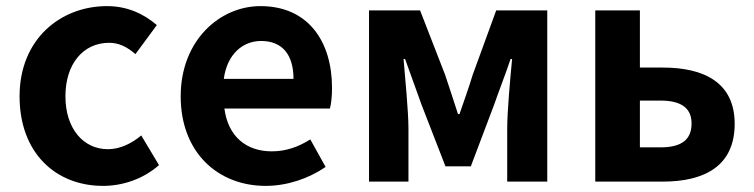

<svg xmlns="http://www.w3.org/2000/svg" viewBox="-20 -594 2466 628"><path d="M317 14C379 14 447 -7 500 -54L442 -151C411 -125 373 -106 333 -106C252 -106 194 -174 194 -279C194 -385 252 -454 337 -454C369 -454 395 -441 423 -417L493 -512C452 -547 399 -574 330 -574C178 -574 44 -466 44 -279C44 -94 162 14 317 14Z M849 14C919 14 990 -10 1045 -48L995 -138C955 -113 915 -99 869 -99C786 -99 726 -147 714 -239H1059C1063 -252 1066 -279 1066 -306C1066 -461 986 -574 832 -574C698 -574 571 -461 571 -279C571 -95 693 14 849 14ZM712 -336C723 -418 775 -460 834 -460C906 -460 940 -412 940 -336Z M1187 -560V0H1316V-173C1316 -230 1305 -339 1300 -401H1305C1321 -355 1343 -297 1359 -251L1437 -50H1520L1596 -251C1612 -297 1634 -353 1650 -401H1655C1649 -339 1639 -230 1639 -173V0H1770V-560H1603L1526 -349C1512 -303 1497 -262 1483 -221H1478C1465 -262 1451 -303 1436 -349L1354 -560Z M2148 0C2283 0 2383 -50 2383 -189C2383 -324 2283 -373 2148 -373H2073V-560H1927V0ZM2140 -265C2209 -265 2242 -240 2242 -190C2242 -137 2209 -112 2140 -112H2073V-265Z"/></svg>

Font: Noto Sans KR Bold
Style: Regular
Weight: 700
Designer: Ryoko NISHIZUKA  (kana & ideographs); Paul D. Hunt (Latin, Greek & Cyrillic); Wenlong ZHANG  (bopomofo); Sandoll Communi
Foundry: Adobe Systems Incorporated
Version: Version 1.004;PS 1.004;hotconv 1.0.82;makeotf.lib2.5.63406